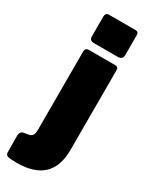

<svg xmlns="http://www.w3.org/2000/svg" viewBox="-271 -788 788 1004"><g transform="rotate(30 123.0 -286.0)"><path d="M242 -603Q242 -588 234.5 -581Q227 -574 210 -574H69Q54 -574 48 -580.5Q42 -587 42 -600V-719Q42 -730 47.5 -736Q53 -742 62 -742H224Q242 -742 242 -721ZM32 170Q-10 170 -23 165.5Q-36 161 -36 145L-37 43Q-37 34 -31.5 26Q-26 18 -17 16L18 10Q30 6 36 -3.5Q42 -13 42 -36V-507Q42 -518 47.5 -524Q53 -530 62 -530H224Q242 -530 242 -510V-29Q242 170 32 170Z"/></g></svg>

Font: Libre Franklin Black
Style: Regular
Weight: 900
Designer: Pablo Impallari, Rodrigo Fuenzalida
Foundry: Impallari Type
Version: Version 1.002; ttfautohint (v1.5)